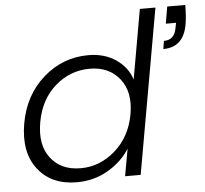

<svg xmlns="http://www.w3.org/2000/svg" viewBox="-53 -796 915 859"><g transform="rotate(-5 405.0 -366.0)"><path d="M729 -740H810Q810 -691 804 -655Q787 -552 695 -552L701 -588Q748 -588 757 -639L762 -664H716ZM46 -274Q68 -400 155.5 -477Q243 -554 358 -554Q430 -554 481.5 -519Q533 -484 551 -428L606 -740H676L545 0H475L497 -122Q461 -65 398 -28.5Q335 8 258 8Q144 8 84 -69.5Q24 -147 46 -274ZM359 -493Q271 -493 203.5 -434Q136 -375 118 -274Q100 -173 146.5 -113Q193 -53 281 -53Q367 -53 436 -113.5Q505 -174 523 -273Q541 -372 493.5 -432.5Q446 -493 359 -493Z"/></g></svg>

Font: Poppins Light
Style: Italic
Weight: 300
Italic angle: -10°
Designer: Ninad Kale (Devanagari), Jonny Pinhorn (Latin)
Foundry: Indian Type Foundry
Version: Version 3.200;PS 1.000;hotconv 16.6.54;makeotf.lib2.5.65590